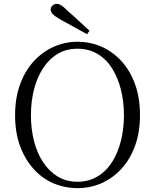

<svg xmlns="http://www.w3.org/2000/svg" viewBox="-20 -958 802 993"><path d="M443 -799 430 -781Q396 -800 362.5 -818.5Q329 -837 296 -855Q266 -872 254 -884Q242 -896 242 -908Q242 -920 251 -929Q260 -938 273 -938Q285 -938 298 -929.5Q311 -921 333 -899Q360 -876 387 -850.5Q414 -825 443 -799ZM381 15Q315 15 256.5 -10Q198 -35 153.5 -84.5Q109 -134 83.5 -203.5Q58 -273 58 -362Q58 -450 83.5 -520.5Q109 -591 153.5 -640Q198 -689 256.5 -715.5Q315 -742 381 -742Q447 -742 505 -716.5Q563 -691 608 -642Q653 -593 678.5 -522.5Q704 -452 704 -362Q704 -274 678.5 -204Q653 -134 608 -85Q563 -36 505 -10.5Q447 15 381 15ZM381 -18Q439 -18 484.5 -45.5Q530 -73 560 -120.5Q590 -168 605.5 -230Q621 -292 621 -362Q621 -432 605.5 -494Q590 -556 560 -604Q530 -652 484.5 -679Q439 -706 381 -706Q322 -706 277.5 -679Q233 -652 202 -604Q171 -556 155.5 -494Q140 -432 140 -362Q140 -292 155.5 -230Q171 -168 202 -120.5Q233 -73 277.5 -45.5Q322 -18 381 -18Z"/></svg>

Font: Early Summer Mincho Light
Style: Regular
Weight: 300
Designer: GuiWonder
Version: Version 1.002